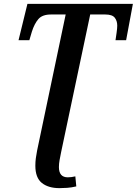

<svg xmlns="http://www.w3.org/2000/svg" viewBox="-20 -734 708 994"><path d="M288 240Q305 240 327.5 238.5Q350 237 375 231L370 179Q350 184 331 184Q285 184 285 131Q285 114 288.5 94.5Q292 75 297 51L447 -659H525Q561 -659 574 -642.5Q587 -626 587 -601Q587 -588 583.5 -563.5Q580 -539 578 -526H633L668 -714H122L76 -526H132L145 -570Q158 -611 178.5 -635Q199 -659 244 -659H320L172 46Q168 66 165.5 85Q163 104 163 124Q163 186 196.5 213Q230 240 288 240Z"/></svg>

Font: Noto Serif SemiCondensed Semi
Style: Italic
Weight: 600
Width: 4
Italic angle: -12°
Designer: Monotype Design Team
Foundry: Monotype Imaging Inc.
Version: Version 1.901